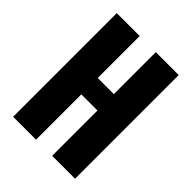

<svg xmlns="http://www.w3.org/2000/svg" viewBox="-225 -935 1061 1061"><g transform="rotate(45 305.0 -405.0)"><path d="M63 0V-810H242V-482H368V-810H547V0H368V-354H242V0Z"/></g></svg>

Font: Oswald
Style: Bold
Weight: 700
Designer: Vernon Adams
Foundry: Vernon Adams
Version: Version 4.103;gftools[0.9.33.dev8+g029e19f]